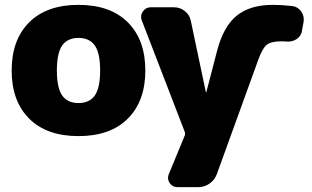

<svg xmlns="http://www.w3.org/2000/svg" viewBox="-20 -550 1283 790"><path d="M1183 -525Q1206 -522 1219.5 -502.5Q1233 -483 1229 -459L1222 -421Q1218 -400 1199.5 -388.5Q1181 -377 1158 -379Q1151 -380 1138 -380Q1096 -380 1078 -366Q1060 -352 1043 -305L872 167Q863 191 842 205.5Q821 220 796 220H710Q690 220 678.5 203.5Q667 187 674 168L740 8Q743 0 740 -8L563 -467Q556 -486 568 -503Q580 -520 600 -520H696Q721 -520 740.5 -504.5Q760 -489 765 -465L827 -171Q827 -170 828 -170Q829 -170 829 -171L873 -340Q899 -441 954 -485.5Q1009 -530 1103 -530Q1140 -530 1183 -525ZM236 -157Q258 -126 303 -126Q348 -126 370 -157Q392 -188 392 -260Q392 -332 370 -363Q348 -394 303 -394Q258 -394 236 -363Q214 -332 214 -260Q214 -188 236 -157ZM100 -458Q172 -530 303 -530Q434 -530 506 -458Q578 -386 578 -260Q578 -134 506 -62Q434 10 303 10Q172 10 100 -62Q28 -134 28 -260Q28 -386 100 -458Z"/></svg>

Font: Rounded Mplus 1c Black
Style: Regular
Weight: 900
Version: Version 1.059.20150529